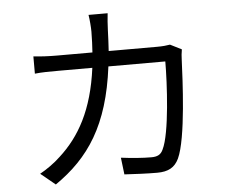

<svg xmlns="http://www.w3.org/2000/svg" viewBox="-55 -851 1110 941"><g transform="rotate(-5 500.0 -380.0)"><path d="M799 -607C782 -604 762 -602 735 -602H497C499 -635 501 -669 502 -705C503 -729 505 -764 508 -787H414C418 -763 421 -726 421 -704C421 -668 419 -634 417 -602H241C203 -602 162 -604 127 -608V-523C162 -527 202 -527 242 -527H410C383 -321 311 -196 212 -106C182 -77 141 -49 110 -32L182 27C349 -88 453 -240 489 -527H769C769 -420 756 -174 718 -98C707 -73 689 -65 660 -65C618 -65 565 -69 511 -76L521 7C573 10 631 13 682 13C737 13 769 -5 789 -47C834 -143 846 -434 850 -530C850 -543 852 -562 855 -579Z"/></g></svg>

Font: Source Han Sans KR Regular
Style: Regular
Weight: 400
Designer: Ryoko NISHIZUKA (kana & ideographs); Paul D. Hunt (Latin, Greek & Cyrillic); Wenlong ZHANG (bopomofo); Sandoll Communica
Foundry: Adobe Systems Incorporated
Version: Version 1.004;PS 1.004;hotconv 1.0.82;makeotf.lib2.5.63406